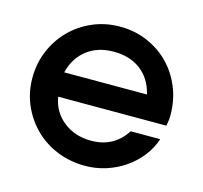

<svg xmlns="http://www.w3.org/2000/svg" viewBox="-88 -662 816 773"><g transform="rotate(15 319.5 -276.0)"><path d="M594 -169Q581 -129 554.5 -95.5Q528 -62 493 -38Q458 -14 416 -0.5Q374 13 329 13Q266 13 212 -9Q158 -31 118.5 -70Q79 -109 56 -161.5Q33 -214 33 -275Q33 -336 55.5 -389Q78 -442 117 -481Q156 -520 208.5 -542.5Q261 -565 322 -565Q383 -565 435.5 -542.5Q488 -520 526.5 -481Q565 -442 587 -388.5Q609 -335 609 -273Q609 -259 607.5 -249.5Q606 -240 604 -228H153Q163 -167 210.5 -129Q258 -91 326 -91Q421 -91 471 -169ZM496 -329Q481 -392 436 -426.5Q391 -461 323 -461Q257 -461 212 -426.5Q167 -392 151 -329Z"/></g></svg>

Font: Involve SemiBold
Style: Regular
Weight: 600
Designer: Stefan Peev
Foundry: Context Ltd.
Version: Version 1.001